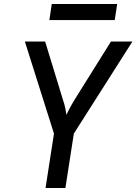

<svg xmlns="http://www.w3.org/2000/svg" viewBox="-20 -937 680 957"><path d="M207 0 249 -271 104 -730H205L293 -442Q302 -416 306 -395Q310 -374 311 -365Q315 -374 326 -395Q337 -416 353 -442L533 -730H640L348 -271L306 0ZM226 -837 238 -917H564L552 -837Z"/></svg>

Font: JetBrains Mono NL Medium
Style: Italic
Weight: 500
Italic angle: -9°
Monospace: yes
Designer: Philipp Nurullin, Konstantin Bulenkov
Foundry: JetBrains
Version: Version 2.305; ttfautohint (v1.8.4.7-5d5b)